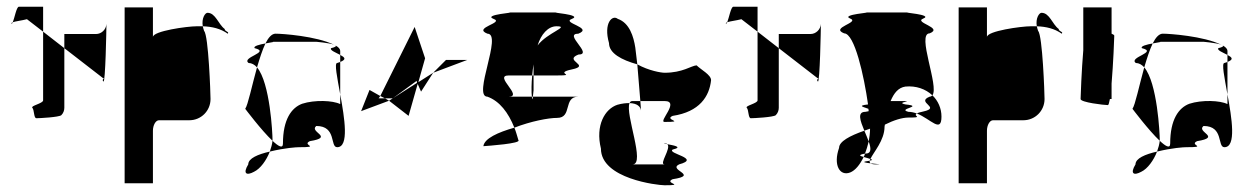

<svg xmlns="http://www.w3.org/2000/svg" viewBox="-20 -732 3710 570"><path d="M14 -662C15 -661 17 -663 18 -666C15 -665 13 -663 14 -662ZM18 -666C26 -669 45 -671 60 -675L108 -638V-712H36C29 -712 23 -678 18 -666ZM36 -694ZM76 -412C82 -406 80 -381 88 -381C97 -381 155 -384 162 -390C168 -396 171 -404 171 -412V-589L108 -638V-434C108 -425 70 -418 76 -412ZM171 -589 286 -500C294 -500 280 -497 287 -490C293 -484 296 -647 296 -661C295 -644 281 -631 265 -631H171ZM296 -661C296 -661 296 -662 296 -662C296 -662 296 -662 296 -662Z M350 -188H434V-344C434 -360 442 -375 452 -375H542C577 -375 605 -403 605 -438C605 -454 599 -627 586 -640C584 -645 583 -650 582 -654H564C536 -654 434 -640 434 -622V-710H350ZM582 -654C610 -653 635 -647 656 -632C662 -638 647 -638 647 -646C628 -660 620 -694 596 -694C589 -694 578 -678 582 -654Z M708 -409C708 -409 756 -345 789 -314V-318C789 -335 782 -486 743 -532C728 -478 716 -420 708 -409ZM717 -244C700 -216 712 -210 734 -222C753 -231 771 -256 781 -282C746 -274 717 -262 717 -244ZM718 -545C727 -545 736 -540 743 -532C751 -559 759 -584 768 -603C751 -600 731 -595 736 -589C785 -577 695 -562 718 -545ZM768 -603C787 -607 803 -608 780 -608H919C916 -608 958 -605 972 -599C919 -625 818 -632 798 -632C787 -632 777 -621 768 -603ZM781 -282C826 -293 860 -295 868 -295C934 -295 874 -301 900 -313C974 -325 896 -340 919 -358C980 -358 959 -295 981 -295C1017 -295 1003 -381 990 -452V-423C968 -434 914 -436 877 -424C845 -412 820 -377 820 -306C820 -290 807 -297 789 -314C788 -304 785 -293 781 -282ZM963 -589C958 -583 977 -576 990 -569V-580C990 -587 985 -592 976 -597C979 -595 976 -592 963 -589ZM972 -599C973 -598 975 -598 976 -597C975 -598 974 -598 972 -599ZM981 -545C972 -545 981 -502 990 -452V-548ZM990 -548C1010 -556 1003 -562 990 -569Z M1052 -402 1135 -433 1123 -440H1104L1109 -447L1077 -465ZM1109 -447 1123 -440H1146L1217 -492L1218 -486L1135 -433L1193 -388L1220 -483L1230 -460L1266 -516L1222 -488L1242 -559L1211 -652ZM1266 -516 1367 -554H1304Z M1415 -298ZM1415 -298C1429 -299 1529 -306 1519 -316C1515 -329 1512 -341 1507 -353C1458 -339 1418 -321 1415 -298ZM1427 -445C1463 -432 1489 -398 1507 -353C1556 -372 1608 -382 1634 -382C1680 -382 1651 -445 1697 -445H1562C1561 -437 1560 -433 1559 -445H1490C1535 -445 1444 -508 1490 -508H1560C1561 -519 1562 -530 1564 -541V-508H1634C1697 -508 1621 -514 1678 -526C1736 -538 1651 -552 1697 -570C1743 -570 1651 -632 1697 -632C1743 -650 1645 -664 1678 -676C1712 -689 1606 -695 1634 -695H1490C1518 -695 1412 -689 1445 -676C1479 -664 1382 -650 1427 -632C1473 -632 1382 -445 1427 -445ZM1558 -474C1558 -460 1558 -451 1559 -445H1562C1563 -453 1564 -464 1564 -464V-508H1560C1559 -496 1558 -485 1558 -474ZM1576 -597C1586 -630 1607 -654 1632 -654C1674 -654 1604 -635 1576 -597Z M1764 -291C1764 -201 1933 -182 1953 -182C2018 -182 1949 -188 1977 -200C2057 -212 1962 -227 1996 -244C2063 -262 1959 -276 1977 -288C2011 -296 1975 -301 1961 -304C1974 -292 1935 -244 1953 -244H1858C1897 -244 1835 -394 1849 -426C1839 -426 1827 -425 1813 -421C1776 -409 1747 -360 1764 -291ZM1788 -604C1788 -574 1825 -554 1872 -541L1866 -591C1861 -623 1849 -664 1814 -676C1798 -689 1771 -664 1788 -604ZM1849 -426C1872 -425 1881 -416 1883 -404L1881 -432H1858C1853 -432 1851 -430 1849 -426ZM1872 -541 1881 -432H1953C2000 -432 1933 -370 1953 -370C2018 -370 1949 -376 1977 -388C2057 -400 2086 -446 2091 -494C2091 -510 2061 -525 2048 -538C2032 -537 2007 -516 1953 -516C1943 -516 1906 -522 1872 -541ZM1961 -304C1959 -306 1956 -307 1953 -307C1948 -307 1954 -306 1961 -304Z M2135 -662C2136 -661 2138 -663 2139 -666C2136 -665 2134 -663 2135 -662ZM2139 -666C2147 -669 2166 -671 2181 -675L2229 -638V-712H2157C2150 -712 2144 -678 2139 -666ZM2157 -694ZM2197 -412C2203 -406 2201 -381 2209 -381C2218 -381 2276 -384 2283 -390C2289 -396 2292 -404 2292 -412V-589L2229 -638V-434C2229 -425 2191 -418 2197 -412ZM2292 -589 2407 -500C2415 -500 2401 -497 2408 -490C2414 -484 2417 -647 2417 -661C2416 -644 2402 -631 2386 -631H2292ZM2417 -661C2417 -661 2417 -662 2417 -662C2417 -662 2417 -662 2417 -662Z M2471 -293C2453 -242 2473 -208 2504 -220C2519 -226 2533 -243 2544 -266C2533 -269 2526 -272 2548 -276C2552 -287 2556 -299 2559 -312C2555 -322 2551 -333 2546 -344C2503 -329 2471 -312 2471 -293ZM2486 -633C2517 -633 2545 -507 2557 -422C2522 -418 2546 -414 2558 -409C2558 -407 2559 -404 2559 -402C2557 -401 2553 -401 2549 -400C2524 -400 2534 -373 2546 -344C2552 -346 2557 -348 2563 -350C2563 -337 2561 -324 2559 -312C2566 -292 2568 -276 2549 -276H2548C2547 -272 2546 -269 2544 -266C2550 -264 2559 -262 2564 -260C2573 -280 2606 -315 2606 -356C2606 -358 2607 -360 2607 -362C2633 -375 2658 -383 2677 -383C2725 -383 2688 -387 2702 -395C2694 -398 2685 -400 2677 -400C2641 -409 2726 -416 2668 -422C2634 -429 2706 -432 2651 -432H2624C2634 -456 2647 -472 2668 -475C2699 -478 2728 -468 2748 -449C2769 -475 2700 -633 2740 -633C2782 -650 2691 -665 2721 -677C2752 -689 2653 -695 2677 -695H2549C2574 -695 2474 -689 2504 -677C2534 -665 2443 -650 2486 -633ZM2557 -254C2535 -251 2549 -249 2565 -247C2562 -249 2561 -252 2562 -255C2561 -255 2559 -254 2557 -254ZM2562 -255C2572 -257 2570 -258 2564 -260C2563 -258 2562 -257 2562 -255ZM2565 -247C2568 -245 2572 -244 2580 -244C2603 -244 2583 -245 2565 -247ZM2702 -395C2743 -379 2775 -335 2775 -386C2775 -410 2765 -433 2748 -449C2746 -447 2743 -445 2740 -445C2697 -428 2776 -413 2721 -401C2711 -399 2705 -397 2702 -395Z M2826 -188H2910V-344C2910 -360 2918 -375 2928 -375H3018C3053 -375 3081 -403 3081 -438C3081 -454 3075 -627 3062 -640C3060 -645 3059 -650 3058 -654H3040C3012 -654 2910 -640 2910 -622V-710H2826ZM3058 -654C3086 -653 3111 -647 3132 -632C3138 -638 3123 -638 3123 -646C3104 -660 3096 -694 3072 -694C3065 -694 3054 -678 3058 -654Z M3188 -438C3188 -428 3258 -420 3269 -420C3271 -420 3273 -427 3275 -438H3280V-484C3285 -542 3288 -620 3288 -626C3288 -628 3285 -630 3280 -632V-710H3196V-583C3191 -525 3188 -444 3188 -438Z M3342 -409C3342 -409 3390 -345 3423 -314V-318C3423 -335 3416 -486 3377 -532C3362 -478 3350 -420 3342 -409ZM3351 -244C3334 -216 3346 -210 3368 -222C3387 -231 3405 -256 3415 -282C3380 -274 3351 -262 3351 -244ZM3352 -545C3361 -545 3370 -540 3377 -532C3385 -559 3393 -584 3402 -603C3385 -600 3365 -595 3370 -589C3419 -577 3329 -562 3352 -545ZM3402 -603C3421 -607 3437 -608 3414 -608H3553C3550 -608 3592 -605 3606 -599C3553 -625 3452 -632 3432 -632C3421 -632 3411 -621 3402 -603ZM3415 -282C3460 -293 3494 -295 3502 -295C3568 -295 3508 -301 3534 -313C3608 -325 3530 -340 3553 -358C3614 -358 3593 -295 3615 -295C3651 -295 3637 -381 3624 -452V-423C3602 -434 3548 -436 3511 -424C3479 -412 3454 -377 3454 -306C3454 -290 3441 -297 3423 -314C3422 -304 3419 -293 3415 -282ZM3597 -589C3592 -583 3611 -576 3624 -569V-580C3624 -587 3619 -592 3610 -597C3613 -595 3610 -592 3597 -589ZM3606 -599C3607 -598 3609 -598 3610 -597C3609 -598 3608 -598 3606 -599ZM3615 -545C3606 -545 3615 -502 3624 -452V-548ZM3624 -548C3644 -556 3637 -562 3624 -569Z"/></svg>

Font: bitstorm
Style: ulcn
Weight: 400
Version: Version 0.2